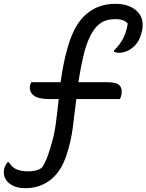

<svg xmlns="http://www.w3.org/2000/svg" viewBox="-95 -784 766 1004"><path d="M-55 64H-49Q-33 90 -9.5 101Q14 112 52 112Q72 112 90.5 108Q109 104 125 92Q138 72 147.5 49.5Q157 27 167 -7Q188 -71 196.5 -135Q205 -199 212 -266H164Q101 -266 78 -287.5Q55 -309 63 -340Q65 -344 66 -347.5Q67 -351 68 -354H222Q228 -398 237 -445.5Q246 -493 261 -543Q295 -659 357.5 -711.5Q420 -764 508 -764Q583 -764 624 -723Q645 -701 649.5 -672.5Q654 -644 646 -616L643 -605Q630 -560 597.5 -534Q565 -508 525 -508Q512 -508 501 -514V-520Q531 -549 548.5 -582Q566 -615 573 -661Q552 -684 511 -684Q480 -684 456.5 -676Q433 -668 413 -648Q394 -629 378 -598Q362 -567 348 -519Q337 -476 329 -435Q321 -394 315 -354H469Q516 -354 531 -336.5Q546 -319 540 -290Q539 -283 537 -277Q535 -271 532 -266H304Q295 -189 285.5 -116Q276 -43 253 26Q225 113 169 156.5Q113 200 39 200Q5 200 -16.5 191.5Q-38 183 -52 170Q-82 140 -73 99Q-70 87 -65.5 79Q-61 71 -55 64Z"/></svg>

Font: Recursive Mn Csl St
Style: Italic
Weight: 400
Italic angle: -15°
Monospace: yes
Version: Version 1.079;hotconv 1.0.112;makeotfexe 2.5.65598; ttfautoh